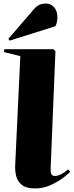

<svg xmlns="http://www.w3.org/2000/svg" viewBox="-20 -1043 414 1077"><path d="M94 -728 2 -751 5 -767H279L291 -756L264 -99Q263 -77 268 -66.5Q273 -56 289 -56Q304 -56 324.5 -66.5Q345 -77 362 -93L374 -80Q362 -66 331.5 -43.5Q301 -21 261 -3.5Q221 14 177 14Q127 14 102.5 -6Q78 -26 71 -55Q64 -84 65 -112ZM169 -990Q186 -1010 202 -1016.5Q218 -1023 241 -1023Q264 -1023 283 -1002.5Q302 -982 302 -946Q302 -936 299.5 -921.5Q297 -907 291 -896L34 -815L27 -825Z"/></svg>

Font: Literata 72pt Black
Style: Italic
Weight: 900
Italic angle: -2°
Designer: Latin by Veronika Burian and Jose Scaglione. Greek by Irene Vlachou. Cyrillic by Vera Evstafieva
Foundry: TypeTogether
Version: Version 3.002